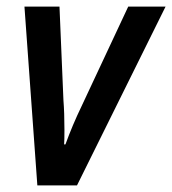

<svg xmlns="http://www.w3.org/2000/svg" viewBox="-20 -561 521 581"><path d="M54 -541H160L172 -257Q175 -221 175 -167Q175 -135 174 -124H178Q199 -182 227 -240L368 -541H481L213 0H93Z"/></svg>

Font: Noto Sans UI NarrowMedium
Style: Italic
Weight: 500
Width: 4
Italic angle: -12°
Designer: Monotype Design Team
Foundry: Monotype Imaging Inc.
Version: Version 1.001